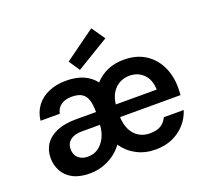

<svg xmlns="http://www.w3.org/2000/svg" viewBox="-132 -934 1196 1107"><g transform="rotate(-20 466.5 -380.0)"><path d="M240 12Q177 12 136 -10Q95 -32 75.5 -69Q56 -106 56 -149Q56 -197 80.5 -233Q105 -269 152.5 -289Q200 -309 268 -309H393Q393 -353 384 -382Q375 -411 353 -425.5Q331 -440 290 -440Q251 -440 225.5 -422.5Q200 -405 193 -371H75Q81 -423 109.5 -460.5Q138 -498 185 -518Q232 -538 290 -538Q353 -538 397 -518.5Q441 -499 468 -463Q500 -499 545 -518.5Q590 -538 644 -538Q722 -538 775.5 -504Q829 -470 857.5 -411.5Q886 -353 886 -280Q886 -270 885.5 -259Q885 -248 884 -234H513Q515 -187 532 -154Q549 -121 578 -104Q607 -87 643 -87Q688 -87 712.5 -103Q737 -119 750 -147H872Q858 -102 826.5 -66Q795 -30 749 -9Q703 12 644 12Q579 12 528 -15Q477 -42 444 -90Q420 -57 387.5 -34.5Q355 -12 318 0Q281 12 240 12ZM262 -83Q298 -83 325 -101.5Q352 -120 369.5 -154Q387 -188 389 -232H281Q247 -232 225 -222.5Q203 -213 192.5 -196.5Q182 -180 182 -158Q182 -134 192 -117.5Q202 -101 220 -92Q238 -83 262 -83ZM515 -311H766Q764 -373 730 -406.5Q696 -440 644 -440Q612 -440 584.5 -425.5Q557 -411 538.5 -382.5Q520 -354 515 -311ZM389 -569 344 -636 532 -772 589 -690Z"/></g></svg>

Font: DM Sans 9pt SemiBold
Style: Regular
Weight: 600
Version: Version 4.004;gftools[0.9.30]